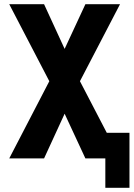

<svg xmlns="http://www.w3.org/2000/svg" viewBox="-20 -755 637 915"><path d="M597 140V-122H489L361 -368L552 -735H387L288 -522L190 -735H24L215 -368L24 0H190L288 -213L387 0H482V140Z"/></svg>

Font: Iosevka Sparkle Heavy
Style: Regular
Weight: 900
Designer: Belleve Invis
Foundry: Belleve Invis
Version: Version 4.5.0; ttfautohint (v1.8.3)